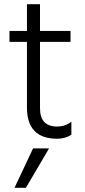

<svg xmlns="http://www.w3.org/2000/svg" viewBox="-20 -654 404 912"><path d="M49 238H103L213 51H137ZM170 -455H315V-507H170V-634H108V-507H25V-455H108V-143C108 -44.3 156 5 252 5C277.3 5 299.7 -1.3 319 -14V-76C300.3 -60.7 277.7 -53 251 -53C197 -53 170 -82 170 -140Z"/></svg>

Font: Hind Light
Style: Regular
Weight: 300
Designer: Manushi Parikh, Satya Rajpurohit
Foundry: Indian Type Foundry
Version: Version 1.201;PS 1.0;hotconv 1.0.78;makeotf.lib2.5.61930; tt